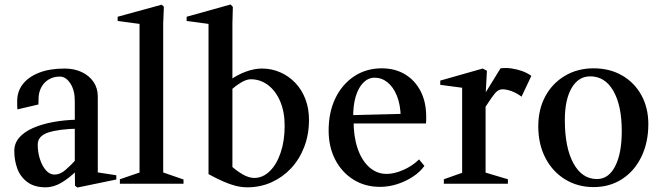

<svg xmlns="http://www.w3.org/2000/svg" viewBox="-20 -823 2968 860"><path d="M184 16Q134 16 102.5 -7.5Q71 -31 57.5 -68Q44 -105 44 -147Q44 -181 66 -206.5Q88 -232 127.5 -249.5Q167 -267 219 -276.5Q271 -286 329 -287L315 -273V-371Q315 -419 295 -449.5Q275 -480 248 -480Q221 -480 200 -468Q179 -456 167 -435.5Q155 -415 153 -389Q153 -379 152.5 -371Q152 -363 152 -355L58 -333Q57 -341 57 -351Q57 -361 57 -371Q57 -414 82.5 -446.5Q108 -479 155.5 -497.5Q203 -516 269 -516Q313 -516 346.5 -500Q380 -484 399 -456Q418 -428 418 -391V-36L403 -53L501 -38V-19L327 17L316 9L315 -66L324 -59Q292 -27 256.5 -5.5Q221 16 184 16ZM224 -41Q249 -41 273 -61.5Q297 -82 324 -112L315 -88V-263L333 -247Q243 -245 196 -229.5Q149 -214 149 -175Q149 -141 159 -110Q169 -79 186 -60Q203 -41 224 -41Z M517 0V-20L619 -55L605 -35V-730L620 -714L507 -729V-748L704 -802L714 -793L711 -718V-35L698 -55L802 -19V0Z M1088 16Q1062 16 1036 9.5Q1010 3 980.5 -10Q951 -23 914 -43V-731L929 -714L816 -729V-748L1013 -803L1023 -792L1021 -718V-458L1013 -466Q1043 -488 1081 -502Q1119 -516 1153 -516Q1197 -516 1235.5 -499Q1274 -482 1303 -451.5Q1332 -421 1348 -379Q1364 -337 1364 -286Q1364 -220 1342.5 -164.5Q1321 -109 1283.5 -69Q1246 -29 1196 -6.5Q1146 16 1088 16ZM1119 -26Q1157 -26 1188 -56Q1219 -86 1237 -139Q1255 -192 1255 -259Q1255 -322 1235 -369Q1215 -416 1180.5 -442Q1146 -468 1103 -468Q1084 -468 1060 -453.5Q1036 -439 1012 -418L1021 -441V-60L1013 -82Q1038 -59 1066 -42.5Q1094 -26 1119 -26Z M1682 14Q1615 14 1563 -18.5Q1511 -51 1481.5 -108Q1452 -165 1452 -238Q1452 -320 1482 -382.5Q1512 -445 1566 -481Q1620 -517 1690 -517Q1749 -517 1793.5 -490.5Q1838 -464 1863.5 -415.5Q1889 -367 1889 -300Q1889 -293 1889 -285.5Q1889 -278 1888 -270H1547L1564 -285Q1563 -215 1581 -160.5Q1599 -106 1633 -75Q1667 -44 1712 -44Q1746 -44 1787 -62Q1828 -80 1857 -109L1881 -80Q1861 -52 1828.5 -31Q1796 -10 1758.5 2Q1721 14 1682 14ZM1562 -292 1545 -307 1783 -313 1775 -297Q1774 -354 1758 -393.5Q1742 -433 1716 -454Q1690 -475 1658 -475Q1630 -475 1608 -453.5Q1586 -432 1573.5 -391.5Q1561 -351 1562 -292Z M1968 0V-20L2064 -54L2050 -35V-444L2065 -428L1952 -443V-462L2142 -516L2161 -506L2155 -394L2148 -397L2222 -517Q2246 -520 2270.5 -516.5Q2295 -513 2318 -505Q2341 -497 2360 -483L2316 -390Q2295 -406 2272 -414.5Q2249 -423 2230 -423Q2212 -423 2197 -405Q2182 -387 2159 -351Q2156 -346 2151.5 -340Q2147 -334 2144 -327L2155 -361V-35L2141 -54L2255 -20V0Z M2639 15Q2567 15 2510.5 -20Q2454 -55 2422.5 -116.5Q2391 -178 2391 -257Q2391 -333 2422.5 -391.5Q2454 -450 2510.5 -483.5Q2567 -517 2639 -517Q2711 -517 2766.5 -485Q2822 -453 2853 -396.5Q2884 -340 2884 -267Q2884 -185 2853 -121Q2822 -57 2766.5 -21Q2711 15 2639 15ZM2654 -21Q2706 -21 2735.5 -78.5Q2765 -136 2765 -236Q2765 -350 2727.5 -415.5Q2690 -481 2624 -481Q2571 -481 2540.5 -429Q2510 -377 2510 -285Q2510 -162 2548.5 -91.5Q2587 -21 2654 -21Z"/></svg>

Font: Wittgenstein Medium
Style: Regular
Weight: 500
Designer: Jörg Drees
Foundry: Jörg Drees
Version: Version 1.500